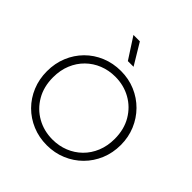

<svg xmlns="http://www.w3.org/2000/svg" viewBox="-248 -1136 1334 1334"><g transform="rotate(45 419.0 -469.0)"><path d="M419 15Q342 15 275.8 -12.8Q209.5 -40.5 160.2 -90Q111 -139.5 83.5 -206Q56 -272.5 56 -350Q56 -428 83.5 -494.5Q111 -561 160.2 -610.5Q209.5 -660 275.8 -687.5Q342 -715 419 -715Q495.5 -715 561.5 -687Q627.5 -659 677 -609Q726.5 -559 754.2 -492.8Q782 -426.5 782 -350Q782 -272.5 754.2 -206Q726.5 -139.5 677 -90Q627.5 -40.5 561.5 -12.8Q495.5 15 419 15ZM419 -41Q482 -41 537 -63Q592 -85 633.5 -125.8Q675 -166.5 698.5 -223.5Q722 -280.5 722 -350Q722 -443 681.2 -512.5Q640.5 -582 571.8 -620.5Q503 -659 419 -659Q356 -659 301 -637Q246 -615 204.5 -574.2Q163 -533.5 139.5 -476.8Q116 -420 116 -350Q116 -257 156.8 -187.5Q197.5 -118 266.2 -79.5Q335 -41 419 -41ZM404 -797 303 -953H366L460 -797Z"/></g></svg>

Font: Geologica Cursive Thin
Style: Regular
Weight: 250
Designer: Sindre Bremnes, Frode Helland
Foundry: Monokrom Skriftforlag AS
Version: Version 1.010;gftools[0.9.28]